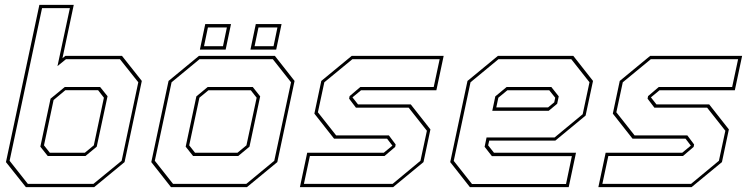

<svg xmlns="http://www.w3.org/2000/svg" viewBox="-20 -770 3081 790"><path d="M86.5 0 4.5 -103 142 -750H283.5L237 -530.5L249 -540H482L563.5 -437L492.5 -103L367.5 0ZM176.5 -128 146 -166.5 188 -364 246.5 -412H392L422.5 -374L378 -166.5L331.5 -128ZM185 -141.5H329L366 -172L407.5 -368L383.5 -399H249L200.5 -358.5L161 -172ZM94.5 -13.5H364.5L480.5 -108.5L549 -431.5L473.5 -526.5H251.5L216.5 -498L267.5 -736.5H153L19.5 -108.5Z M683.5 0 602.5 -103 673.5 -437 798.5 -540H1111L1192 -437L1121 -103L996 0ZM692 -13.5H993.5L1108.5 -108.5L1177.5 -431.5L1102.5 -526.5H801L686 -431.5L617 -108.5ZM774.5 -128 744 -166.5 788 -373.5 834.5 -412H1020L1050.5 -373.5L1006.5 -166.5L960 -128ZM782.5 -141.5H957L994 -172L1036 -368L1012 -398.5H837.5L800.5 -368L758.5 -172ZM1010.5 -566 1032.5 -671H1138.5L1116.5 -566ZM802.5 -566 824.5 -671H930.5L908.5 -566ZM819.5 -580H897.5L913.5 -657H835.5ZM1027.5 -580H1105.5L1121.5 -657H1043.5Z M1214 0 1244 -141.5H1559L1596 -172L1595.5 -169.5L1572.5 -199.5H1354.5L1273.5 -302.5L1302 -437L1427 -540H1805.5L1775.5 -398.5H1465.5L1428.5 -368L1429 -371L1453 -340.5H1670L1751 -237.5L1722.5 -103L1597.5 0ZM1230.5 -13.5H1595.5L1710 -108.5L1736.5 -232L1661.5 -327H1444.5L1416.5 -364L1418.5 -374.5L1462.5 -412H1764.5L1789 -526.5H1430L1314.5 -431.5L1288 -308L1363 -213H1580L1608 -175.5L1606 -165.5L1562 -128H1255Z M2339 -540 2420 -437 2389.5 -294.5 2265 -191.5H1993L1988.5 -172L2012.5 -141.5H2350L2320 0H1913.5L1832.5 -103L1903.5 -437L2028.5 -540ZM2248.5 -412 2279 -373.5 2272.5 -343 2237.5 -314H2005.5L2018 -373.5L2064.5 -412ZM2330.5 -526.5H2031L1916 -431.5L1847 -108L1922 -13H2309L2333 -127.5H2004L1974 -166L1982 -204.5H2262L2377.5 -300L2405.5 -431.5ZM2240 -398.5H2067.5L2030.5 -368L2022 -328H2235L2260.5 -349L2264.5 -368Z M2442 0 2472 -141.5H2787L2824 -172L2823.5 -169.5L2800.5 -199.5H2582.5L2501.5 -302.5L2530 -437L2655 -540H3033.5L3003.5 -398.5H2693.5L2656.5 -368L2657 -371L2681 -340.5H2898L2979 -237.5L2950.5 -103L2825.5 0ZM2458.5 -13.5H2823.5L2938 -108.5L2964.5 -232L2889.5 -327H2672.5L2644.5 -364L2646.5 -374.5L2690.5 -412H2992.5L3017 -526.5H2658L2542.5 -431.5L2516 -308L2591 -213H2808L2836 -175.5L2834 -165.5L2790 -128H2483Z"/></svg>

Font: Tourney Thin
Style: Italic
Weight: 100
Italic angle: -12°
Designer: Tyler Finck
Foundry: Etcetera Type Co
Version: Version 1.015